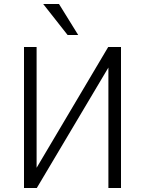

<svg xmlns="http://www.w3.org/2000/svg" viewBox="-20 -940 725 960"><path d="M100 0V-705H163V-96H160L521 -705H585V0H522V-609H526L164 0ZM318 -765 196 -920H275L371 -765Z"/></svg>

Font: Nunito Sans 7pt Condensed Light
Style: Regular
Weight: 300
Width: 3
Designer: Vernon Adams
Foundry: Vernon Adams
Version: Version 3.101;gftools[0.9.27]